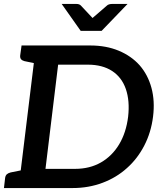

<svg xmlns="http://www.w3.org/2000/svg" viewBox="-23 -951 805 971"><path d="M71 0 159 -721H433Q514 -721 577.5 -694.5Q641 -668 683 -621Q725 -573 743 -506.5Q761 -440 751 -361Q741 -281 706.5 -214.5Q672 -148 619 -101Q566 -53 495.5 -26.5Q425 0 344 0ZM207 -97H356Q431 -97 487.5 -129.5Q544 -162 579.5 -221Q615 -280 625 -361Q634 -441 613.5 -500.5Q593 -560 544 -592Q495 -624 421 -624H271ZM-3 0 3 -52Q5 -64 12 -70Q19 -76 31 -79L96 -92L97 0ZM186 -721 162 -629 100 -642Q89 -645 83.5 -651.5Q78 -658 79 -670L86 -721ZM622 -931 491 -795H385L289 -931H364Q378 -931 386 -923L445 -860L518 -923Q522 -927 529 -929Q536 -931 543 -931Z"/></svg>

Font: Aleo SemiBold
Style: Italic
Weight: 600
Italic angle: -7°
Designer: Alessio Laiso
Foundry: Alessio Laiso
Version: Version 2.001;gftools[0.9.29]